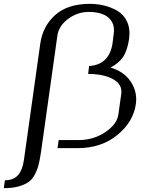

<svg xmlns="http://www.w3.org/2000/svg" viewBox="-91 -770 777 998"><path d="M370.1 -708Q311.5 -708 262.7 -671.4Q213.9 -634.8 207 -583L189.5 -458L122.1 20.5Q116.2 59.6 109.9 85.4Q103.5 111.3 90.3 136.7Q77.1 162.1 57.1 176.3Q37.1 190.4 4.9 199.2Q-27.3 208 -71.3 208L-65.4 167Q-21.5 167 2 141.1Q25.4 115.2 33.2 62.5L106.4 -458L118.2 -542Q130.9 -633.8 195.8 -691.9Q260.7 -750 376 -750Q413.1 -750 448.7 -741.7Q484.4 -733.4 518.1 -714.4Q551.8 -695.3 569.3 -657.7Q586.9 -620.1 580.1 -569.3V-568.4Q571.3 -508.8 549.8 -475.6Q528.3 -442.4 483.4 -418.9Q553.7 -398.4 588.9 -345.2Q624 -292 615.2 -229.5Q602.5 -136.7 519 -68.4Q435.5 0 312.5 0H208L213.9 -42H318.4Q394.5 -42 456.1 -83Q517.6 -124 524.4 -175.8L539.1 -280.3Q546.9 -330.1 497.6 -357.9Q448.2 -385.7 367.2 -385.7L372.1 -426.8Q477.5 -433.6 494.1 -545.9L500 -593.8Q507.8 -646.5 474.1 -677.2Q440.4 -708 370.1 -708Z"/></svg>

Font: okolaks
Style: RegularItalic
Weight: 500
Italic angle: -8°
Version: Version 000.6.0